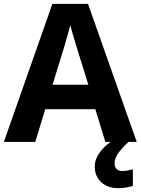

<svg xmlns="http://www.w3.org/2000/svg" viewBox="-20 -737 730 997"><path d="M527 0 475 -170H215L163 0H0L252 -717H437L690 0ZM387 -463Q382 -480 374 -506Q366 -532 358 -559Q350 -586 345 -606Q340 -586 331.5 -556.5Q323 -527 315.5 -500.5Q308 -474 304 -463L253 -297H439ZM575 111Q575 131 586 141Q597 151 614 151Q630 151 645 148Q660 145 670 142V229Q654 233 636 236.5Q618 240 594 240Q538 240 505 208.5Q472 177 472 128Q472 99 487 72Q502 45 526.5 22.5Q551 0 582 -17L647 0Q613 32 594 58.5Q575 85 575 111Z"/></svg>

Font: Noto Sans Tangsa
Style: Regular
Weight: 400
Designer: David Williams
Foundry: Google LLC
Version: Version 1.504